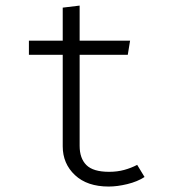

<svg xmlns="http://www.w3.org/2000/svg" viewBox="-20 -674 640 704"><path d="M510 -25Q484 -8 447 1Q410 10 378.5 10Q299.5 10 254.8 -32Q210 -74 210 -137.5V-473H86V-525H210V-646L272 -653.5V-525H457L448.5 -473H272V-139Q272 -93.5 296.8 -68.8Q321.5 -44 380 -44Q410 -44 435.5 -51Q461 -58 483 -69.5Z"/></svg>

Font: Fira Code Light Light
Style: Regular
Weight: 300
Monospace: yes
Version: Version 5.002